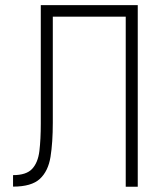

<svg xmlns="http://www.w3.org/2000/svg" viewBox="-20 -713 626 733"><path d="M29.8 -0.5V-44.4Q80.6 -44.4 102.8 -68.4Q125 -92.3 130.4 -136.5Q135.7 -180.7 135.7 -241.2V-693.4H505.9V0H460V-649.4H181.6V-244.6Q181.6 -169.4 172.9 -114.5Q164.1 -59.6 132.1 -30Q100.1 -0.5 29.8 -0.5Z"/></svg>

Font: Cascadia Mono NF ExtraLight
Style: Regular
Weight: 200
Monospace: yes
Designer: Aaron Bell
Foundry: Saja Typeworks
Version: Version 2404.023; ttfautohint (v1.8.4)